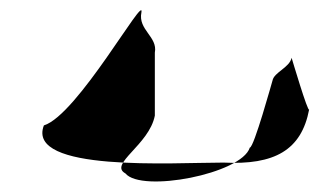

<svg xmlns="http://www.w3.org/2000/svg" viewBox="-20 -452 619 372"><path d="M65 -209C130 -229 261 -466 254 -428C247 -394 286 -381 280 -350V-228C269 -171 190 -134 223 -116C254 -78 448 -115 464 -166C472 -166 507 -293 508 -296C511 -312 541 -321 545 -340C545 -340 577 -232 579 -240C564 -161 512 -132 413 -137C317 -137 30 -118 65 -209Z"/></svg>

Font: Recovery
Style: Obl
Weight: 400
Version: Version 0.27